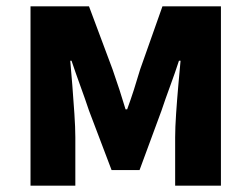

<svg xmlns="http://www.w3.org/2000/svg" viewBox="-20 -584 790 604"><path d="M76 0V-564H260L334 -366Q346 -332 356 -301Q366 -270 375 -240H380Q391 -270 401 -301Q411 -332 421 -366L491 -564H675V0H531V-152Q531 -182 534 -226.5Q537 -271 541 -316Q545 -361 548 -393H543Q531 -356 515.5 -314Q500 -272 488 -236L419 -49H331L260 -236Q248 -272 232.5 -314.5Q217 -357 205 -393H201Q204 -361 207.5 -316Q211 -271 214 -226.5Q217 -182 217 -152V0Z"/></svg>

Font: Noto Sans TC ExtraBold
Style: Regular
Weight: 800
Designer: Ryoko NISHIZUKA  (kana, bopomofo & ideographs); Paul D. Hunt (Latin, Greek & Cyrillic); Sandoll Communications , Soo-you
Foundry: Adobe
Version: Version 2.004-H2;hotconv 1.0.118;makeotfexe 2.5.65603